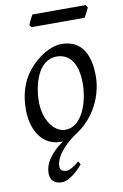

<svg xmlns="http://www.w3.org/2000/svg" viewBox="-93 -679 608 951"><g transform="rotate(-10 210.5 -204.0)"><path d="M222 -400C275 -400 326 -362 326 -247C326 -153 286 -35 202 -35C144 -35 96 -105 96 -195C96 -264 121 -400 222 -400ZM396 -273C396 -362 368 -457 255 -457C205 -457 134 -421 80 -349C47 -305 26 -244 26 -168C26 -54 83 20 169 20C260 20 396 -103 396 -273ZM416 -614 407 -626H140C130 -611 116 -577 116 -577L124 -565H392C409 -599 411 -599 416 -614ZM246 147 237 130C217 147 190 166 173 166C160 166 140 161 140 140C140 80 211 19 255 -9L230 -12C99 61 82 127 82 162C82 207 114 218 140 218C182 218 234 162 246 147Z"/></g></svg>

Font: Temporarium
Style: Italic
Weight: 400
Italic angle: -7°
Version: Version 1.1